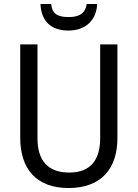

<svg xmlns="http://www.w3.org/2000/svg" viewBox="-20 -938 694 968"><path d="M470 -918H417C410 -867 374 -852 327 -852C273 -852 243 -866 238 -918H184C188 -833 235 -784 325 -784C413 -784 466 -837 470 -918ZM572 -242V-714H485V-241C485 -132 437 -68 329 -68C223 -68 169 -127 169 -240V-714H82V-243C82 -84 166 10 325 10C492 10 572 -89 572 -242Z"/></svg>

Font: Noto Sans Gujarati UI SemiCondensed
Style: Regular
Weight: 400
Width: 4
Designer: Jelle Bosma - Monotype Design Team, Universal Thirst
Foundry: Monotype Imaging Inc.
Version: Version 2.106